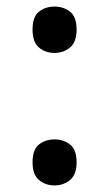

<svg xmlns="http://www.w3.org/2000/svg" viewBox="-20 -554 332 584"><path d="M79 -464Q79 -503 98.5 -518.5Q118 -534 146 -534Q173 -534 193 -518.5Q213 -503 213 -464Q213 -426 193 -409.5Q173 -393 146 -393Q118 -393 98.5 -409.5Q79 -426 79 -464ZM79 -60Q79 -99 98.5 -114.5Q118 -130 146 -130Q173 -130 193 -114.5Q213 -99 213 -60Q213 -23 193 -6.5Q173 10 146 10Q118 10 98.5 -6.5Q79 -23 79 -60Z"/></svg>

Font: Noto Sans Sinhala UI Medium
Style: Regular
Weight: 500
Designer: Jelle Bosma - Monotype Design Team
Foundry: Monotype Imaging Inc.
Version: Version 2.006; ttfautohint (v1.8.4.7-5d5b)